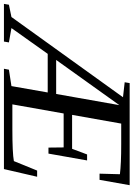

<svg xmlns="http://www.w3.org/2000/svg" viewBox="61 -828 695 1000"><g transform="rotate(90 409.0 -327.5)"><path d="M390.1 -228H189L54.7 -39.1L129.4 -25.9L125 0H-71.3L-66.9 -25.9L-2.9 -39.1L415 -620.1L336.9 -628.9L341.3 -654.8H873L845.2 -498H813L815.9 -604Q762.7 -610.8 659.2 -610.8H552.2L506.8 -355H683.6L712.9 -433.1H744.1L708.5 -231.9H677.2L676.3 -311H499.5L452.1 -43.9H581.1Q706.1 -43.9 747.6 -51.8L796.9 -172.9H829.1L789.1 0H266.6L271.5 -25.9L356.9 -39.1ZM220.7 -272H397.9L456.1 -601.1Z"/></g></svg>

Font: Tinos
Style: Italic
Weight: 400
Italic angle: -16.333°
Designer: Steve Matteson
Foundry: Monotype Imaging Inc.
Version: Version 1.32